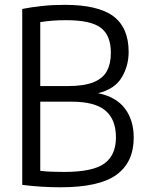

<svg xmlns="http://www.w3.org/2000/svg" viewBox="-20 -768 604 794"><path d="M230.5 6.5Q192 6.5 151 4Q110 1.5 72 -3.5V-731Q109.5 -738.5 153.5 -743.2Q197.5 -748 247.5 -748Q385.5 -748 448.8 -700.8Q512 -653.5 512 -553Q512 -495.5 483.2 -447.5Q454.5 -399.5 385.5 -382.5Q459 -368 496 -320Q533 -272 533 -198.5Q533 -97.5 462 -45.5Q391 6.5 230.5 6.5ZM254.5 -684.5Q222 -684.5 196.5 -682.5Q171 -680.5 146.5 -676.5V-412H258Q327.5 -412 366.8 -428Q406 -444 422.2 -474.5Q438.5 -505 438.5 -549.5Q438.5 -621.5 397 -653Q355.5 -684.5 254.5 -684.5ZM246 -57Q363 -57 411.2 -91.5Q459.5 -126 459.5 -200Q459.5 -274 415.8 -310.8Q372 -347.5 276.5 -347.5H146.5V-61.5Q171.5 -58.5 196.5 -57.8Q221.5 -57 246 -57Z"/></svg>

Font: Encode Sans Condensed Condensed
Style: Regular
Weight: 400
Width: 3
Designer: Multiple Designers
Foundry: Impallari Type
Version: Version 3.000; ttfautohint (v1.8.3) -l 8 -r 50 -G 200 -x 14 